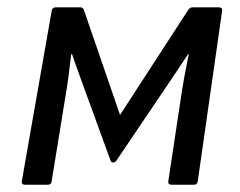

<svg xmlns="http://www.w3.org/2000/svg" viewBox="-20 -508 661 528"><path d="M48.8 0Q38.6 0 40 -9.8L122.1 -478Q123.5 -487.8 133.8 -487.8H201.2Q208.5 -487.8 210.9 -480L310.1 -191.9L497.1 -480Q502.4 -487.8 508.8 -487.8H582Q592.3 -487.8 590.8 -478L523.9 -9.8Q522.5 0 514.2 0H452.1Q441.4 0 442.9 -9.8L480 -255.9Q483.9 -283.2 499 -358.9H497.1Q486.8 -342.8 465.3 -311Q443.8 -279.3 433.1 -263.2L299.8 -65.9Q296.4 -61 291 -61Q286.6 -61 284.2 -65.9L210.9 -267.1Q183.6 -342.3 178.2 -358.9H175.8Q168 -289.1 162.1 -255.9L122.1 -9.8Q121.1 0 111.8 0Z"/></svg>

Font: Sofia Sans
Style: Italic
Weight: 400
Italic angle: -9°
Designer: Botio Nikoltchev, Ani Petrova
Foundry: lettersoup
Version: Version 4.100